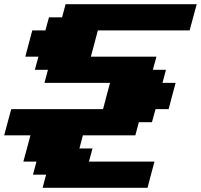

<svg xmlns="http://www.w3.org/2000/svg" viewBox="-20 -645 957 915"><path d="M183.1 250H683.1Q688.5 229 699.5 187.3Q710.4 145.5 716.3 125H403.8L420.9 62.5H358.4L375 0H625L641.6 -62.5H704.1L721.2 -125H783.7Q789.1 -145.5 800 -187.3Q811 -229 816.9 -250H754.4L771 -312.5H708.5L725.6 -375H413.1Q418.5 -395.5 429.7 -437.3Q440.9 -479 446.3 -500H883.8Q889.2 -520.5 900.4 -562.3Q911.6 -604 917.5 -625H292.5L275.9 -562.5H213.4L196.3 -500H133.8Q128.4 -479 117.2 -437.5Q106 -396 100.6 -375H163.1L146 -312.5H208.5L191.9 -250H504.4Q498.5 -229 487.5 -187.3Q476.6 -145.5 471.2 -125H33.7Q27.8 -104 16.6 -62.5Q5.4 -21 0 0H125Q119.6 21 108.4 62.5Q97.2 104 91.3 125H153.8L137.2 187.5H199.7Z"/></svg>

Font: Faithful 32x
Style: BoldOblique
Weight: 400
Foundry: Faithful Resource Pack
Version: Version 1.0; January 27, 2023